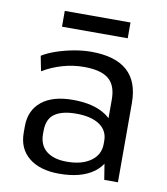

<svg xmlns="http://www.w3.org/2000/svg" viewBox="-81 -774 740 849"><g transform="rotate(10 289.5 -349.5)"><path d="M414.2 -179.2V-355.9Q414.2 -419 379.6 -447.6Q344.9 -476.3 268.8 -476.3Q220.2 -476.3 173.1 -462.8Q125.9 -449.4 84.3 -424.3L71 -491.7Q97.9 -508.4 134.7 -520.8Q171.5 -533.2 211.7 -540.6Q251.9 -547.9 288.6 -547.9Q396.7 -547.9 450.5 -500Q504.4 -452.1 504.4 -355.9V0H443ZM241.2 7.9Q154.7 7.9 105.4 -32.1Q56.1 -72.2 56.1 -143.2V-172.3Q56.1 -244.3 105.8 -284.4Q155.5 -324.4 245.9 -324.4Q341.1 -324.4 396.5 -286.1Q452 -247.9 452 -176.8V-145.9Q452 -73.8 395.7 -33Q339.4 7.9 241.2 7.9ZM265.7 -50.3Q333.4 -50.3 373.2 -79.1Q413 -107.9 413 -155.7V-170.2Q413 -216.1 375.5 -241.5Q337.9 -266.8 270.2 -266.8Q208.2 -266.8 174.7 -243.9Q141.1 -221 141.1 -165.8V-153Q141.1 -102.9 173.8 -76.6Q206.4 -50.3 265.7 -50.3ZM436.5 -705.5V-634.6H141.4V-705.5Z"/></g></svg>

Font: Pathway Extreme 8pt Thin
Style: Regular
Weight: 100
Designer: Eduardo Rodriguez Tunni
Foundry: Eduardo Rodriguez Tunni
Version: Version 1.000